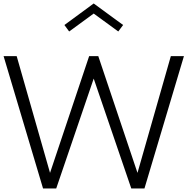

<svg xmlns="http://www.w3.org/2000/svg" viewBox="-33 -1068 1062 1088"><path d="M210.9 0 -12.7 -750H61.5L250.5 -88.4L472.2 -750H523.9L746.1 -88.4L935.1 -750H1009.3L785.6 0H710.9L498 -622.6L285.6 0ZM332 -926.3 498 -1048.3 664.6 -926.3 637.2 -889.6 498 -991.2 358.9 -889.6Z"/></svg>

Font: Spartan MB
Style: Regular
Weight: 400
Designer: Matt Bailey, Mirko Velimirovic
Foundry: Matt Bailey
Version: Version 1.005